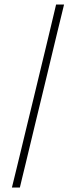

<svg xmlns="http://www.w3.org/2000/svg" viewBox="-20 -691 334 849"><path d="M263.2 -670.9Q259.8 -655.8 252.4 -626.2Q245.1 -596.7 235.4 -556.6Q225.6 -516.6 214.1 -468.3Q202.6 -419.9 189.9 -367.4Q177.2 -314.9 164.1 -260.7Q150.9 -206.5 138.4 -154.8Q126 -103 114.5 -55.4Q103 -7.8 93.8 30.8Q84.5 69.3 77.6 97.4Q70.8 125.5 67.9 138.2H32.7Q33.2 136.2 38.8 113.3Q44.4 90.3 53.7 52.5Q63 14.6 75 -35.4Q86.9 -85.4 100.6 -141.6Q114.3 -197.8 128.7 -257.1Q143.1 -316.4 156.7 -373.3Q170.4 -430.2 182.9 -481.7Q195.3 -533.2 204.8 -573.2Q214.4 -613.3 220.5 -639.2Q226.6 -665 228 -670.9Z"/></svg>

Font: XB Niloofar
Style: Bold
Weight: 700
Designer: Behnam
Foundry: Irmug
Version: Version 7.201 2008